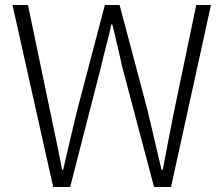

<svg xmlns="http://www.w3.org/2000/svg" viewBox="-20 -749 897 769"><path d="M193 0H261L386 -487C399 -545 414 -595 426 -651H430C443 -595 456 -545 468 -487L597 0H665L825 -729H766L678 -307C662 -228 647 -149 632 -69H627C608 -149 590 -228 571 -307L459 -729H400L289 -307C270 -228 251 -149 233 -69H229C213 -149 197 -228 180 -307L92 -729H30Z"/></svg>

Font: Genne Gothic Light
Style: Regular
Weight: 300
Designer: Ryoko NISHIZUKA (kana & ideographs); Paul D. Hunt (Latin, Greek & Cyrillic); Wenlong ZHANG (bopomofo); Sandoll Communica
Foundry: Adobe Systems Incorporated
Version: Version 1.004;PS 1.004;hotconv 16.6.51;makeotf.lib2.5.65220